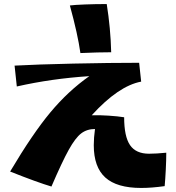

<svg xmlns="http://www.w3.org/2000/svg" viewBox="-20 -866 871 948"><path d="M325 -839Q347 -842 399.5 -844Q452 -846 507 -846Q526 -727 529 -608Q467 -608 377 -604Q364 -697 325 -839ZM443 -149Q443 -186 449 -229Q409 -229 380.5 -207Q352 -185 319.5 -126.5Q287 -68 234 55Q166 35 30 -19Q141 -206 229 -311.5Q317 -417 421 -490Q235 -478 63 -439L52 -542Q161 -548 342.5 -552Q524 -556 667 -556L677 -463Q565 -442 433 -297Q470 -298 516 -295Q562 -292 593 -287Q593 -192 622 -149.5Q651 -107 716 -107Q751 -107 801 -112Q801 -76 798.5 -27Q796 22 793 53Q729 62 677 62Q557 62 500 10.5Q443 -41 443 -149Z"/></svg>

Font: Otomanopee
Style: Regular
Weight: 400
Designer: Das Ende der Wildnis
Foundry: Gutenberg Labo
Version: Version 3.000